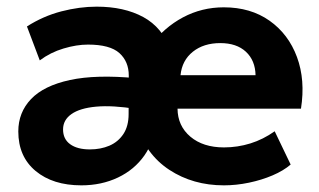

<svg xmlns="http://www.w3.org/2000/svg" viewBox="-20 -542 959 577"><path d="M224.5 15Q139 15 87 -28.2Q35 -71.5 35 -147Q35 -204 73.2 -244.2Q111.5 -284.5 190 -301.5Q268.5 -318.5 389.5 -307L390 -214.5Q318 -226 269 -221.5Q220 -217 194.8 -199.2Q169.5 -181.5 169.5 -153Q169.5 -124 191 -108.5Q212.5 -93 250 -93Q282.5 -93 308.8 -104.2Q335 -115.5 350.8 -139.2Q366.5 -163 366.5 -199L367 -315Q367 -357 338.8 -382.5Q310.5 -408 244.5 -408Q210 -408 170.8 -396.2Q131.5 -384.5 99.5 -360.5L61 -462.5Q109.5 -493.5 164.2 -507.8Q219 -522 270.5 -522Q353 -522 410.5 -490.8Q468 -459.5 492 -392.5L431.5 -404Q473 -459.5 529.8 -489.8Q586.5 -520 652.5 -520Q733 -520 790 -479.8Q847 -439.5 872.5 -370.5Q898 -301.5 884.5 -215.5H513.5Q514 -163.5 552.2 -131.2Q590.5 -99 653 -99Q694 -99 732.5 -111Q771 -123 805.5 -147.5L853.5 -47.5Q832 -29 799.2 -15Q766.5 -1 728.2 7Q690 15 653 15Q560 15 489 -31.5Q418 -78 389.5 -167.5L447.5 -178.5Q444.5 -118.5 414.2 -75.2Q384 -32 334.5 -8.5Q285 15 224.5 15ZM522.5 -316H748Q747 -360.5 719 -386.5Q691 -412.5 642 -412.5Q592 -412.5 559.5 -386.5Q527 -360.5 522.5 -316Z"/></svg>

Font: Geologica Roman SemiBold
Style: Regular
Weight: 600
Designer: Sindre Bremnes, Frode Helland
Foundry: Monokrom Skriftforlag AS
Version: Version 1.010;gftools[0.9.28]